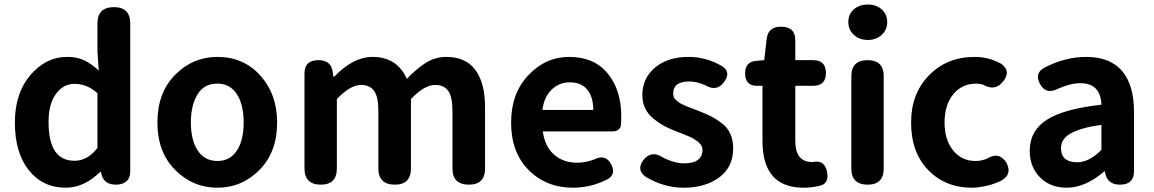

<svg xmlns="http://www.w3.org/2000/svg" viewBox="-20 -830 5188 863"><path d="M565.4 -724.6V-58.6Q565.4 -30.3 548.3 -15.1Q531.2 0 501 0Q445.3 0 435.5 -49.8L433.6 -57.6H430.7Q357.4 13.7 276.4 13.7Q171.9 13.7 109.4 -64.9Q46.9 -143.6 46.9 -279.3Q46.9 -411.1 116.7 -492.7Q186.5 -574.2 282.2 -574.2Q326.2 -574.2 358.4 -559.1Q390.6 -543.9 423.8 -512.7L418 -600.6V-724.6Q418 -797.9 492.2 -797.9Q565.4 -797.9 565.4 -724.6ZM418 -165V-411.1Q372.1 -453.1 314.5 -453.1Q264.6 -453.1 231.4 -407.7Q198.2 -362.3 198.2 -281.2Q198.2 -107.4 314.5 -107.4Q374 -107.4 418 -165Z M957 -574.2Q1075.2 -574.2 1150.4 -490.2Q1225.6 -406.2 1225.6 -279.3Q1225.6 -146.5 1146.5 -66.4Q1067.4 13.7 957 13.7Q846.7 13.7 767.1 -66.4Q687.5 -146.5 687.5 -279.3Q687.5 -413.1 767.1 -493.7Q846.7 -574.2 957 -574.2ZM957 -454.1Q896.5 -454.1 867.2 -404.8Q837.9 -355.5 837.9 -279.3Q837.9 -199.2 869.1 -152.8Q900.4 -106.4 957 -106.4Q1013.7 -106.4 1044.4 -152.8Q1075.2 -199.2 1075.2 -279.3Q1075.2 -360.4 1044.4 -407.2Q1013.7 -454.1 957 -454.1Z M1348.6 -73.2V-500Q1348.6 -559.6 1411.1 -559.6Q1468.8 -559.6 1475.6 -505.9L1478.5 -485.4H1482.4Q1567.4 -574.2 1654.3 -574.2Q1764.6 -574.2 1808.6 -475.6Q1853.5 -522.5 1895 -548.3Q1936.5 -574.2 1986.3 -574.2Q2073.2 -574.2 2116.7 -515.6Q2160.2 -457 2160.2 -348.6V-73.2Q2160.2 0 2087.9 0Q2013.7 0 2013.7 -73.2V-331.1Q2013.7 -394.5 1994.6 -421.4Q1975.6 -448.2 1935.5 -448.2Q1887.7 -448.2 1827.1 -384.8V-73.2Q1827.1 0 1754.9 0Q1680.7 0 1680.7 -73.2V-331.1Q1680.7 -394.5 1661.6 -421.4Q1642.6 -448.2 1602.5 -448.2Q1554.7 -448.2 1494.1 -384.8V-73.2Q1494.1 0 1421.9 0Q1348.6 0 1348.6 -73.2Z M2735.4 -239.3H2419.9Q2428.7 -171.9 2470.2 -135.3Q2511.7 -98.6 2575.2 -98.6Q2612.3 -98.6 2653.3 -114.3Q2702.1 -138.7 2727.5 -90.8Q2750 -46.9 2710.9 -24.4Q2636.7 13.7 2555.7 13.7Q2435.5 13.7 2356.4 -65.4Q2277.3 -144.5 2277.3 -279.3Q2277.3 -410.2 2355 -492.2Q2432.6 -574.2 2538.1 -574.2Q2650.4 -574.2 2711.4 -500Q2772.5 -425.8 2772.5 -305.7Q2772.5 -287.1 2770.5 -263.7Q2768.6 -253.9 2758.3 -246.6Q2748 -239.3 2735.4 -239.3ZM2418 -335.9H2646.5Q2646.5 -394.5 2619.6 -427.2Q2592.8 -460 2540 -460Q2494.1 -460 2460 -427.7Q2425.8 -395.5 2418 -335.9Z M3275.4 -163.1Q3275.4 -79.1 3212.9 -32.7Q3150.4 13.7 3052.7 13.7Q2964.8 13.7 2883.8 -34.2Q2838.9 -65.4 2871.1 -109.4Q2907.2 -157.2 2960 -122.1Q3010.7 -95.7 3056.6 -95.7Q3096.7 -95.7 3117.2 -111.8Q3137.7 -127.9 3137.7 -155.3Q3137.7 -162.1 3135.7 -168.5Q3133.8 -174.8 3129.4 -180.2Q3125 -185.5 3120.6 -189.9Q3116.2 -194.3 3107.4 -199.7Q3098.6 -205.1 3093.8 -208.5Q3088.9 -211.9 3076.7 -216.8Q3064.5 -221.7 3059.1 -224.1Q3053.7 -226.6 3039.6 -231.9Q3025.4 -237.3 3020.5 -239.3Q2989.3 -251 2965.8 -263.7Q2942.4 -276.4 2918 -295.9Q2893.6 -315.4 2880.4 -342.3Q2867.2 -369.1 2867.2 -402.3Q2867.2 -478.5 2924.3 -526.4Q2981.4 -574.2 3075.2 -574.2Q3154.3 -574.2 3224.6 -533.2Q3268.6 -505.9 3233.4 -460Q3201.2 -417 3151.4 -446.3Q3111.3 -463.9 3079.1 -463.9Q3005.9 -463.9 3005.9 -410.2Q3005.9 -401.4 3008.3 -394Q3010.7 -386.7 3018.6 -380.4Q3026.4 -374 3031.7 -369.6Q3037.1 -365.2 3050.3 -359.4Q3063.5 -353.5 3070.3 -350.6Q3077.1 -347.7 3094.7 -341.3Q3112.3 -335 3119.1 -332Q3153.3 -318.4 3175.8 -307.1Q3198.2 -295.9 3224.1 -276.4Q3250 -256.8 3262.7 -228.5Q3275.4 -200.2 3275.4 -163.1Z M3554.7 -444.3V-196.3Q3554.7 -101.6 3630.9 -101.6H3632.8Q3685.5 -113.3 3697.3 -58.6Q3708 -5.9 3666 4.9Q3627 13.7 3591.8 13.7Q3407.2 13.7 3407.2 -196.3V-444.3H3382.8Q3329.1 -444.3 3329.1 -500Q3329.1 -552.7 3379.9 -556.6L3415 -559.6L3425.8 -653.3Q3431.6 -710 3490.2 -710Q3554.7 -710 3554.7 -649.4V-559.6H3634.8Q3692.4 -559.6 3692.4 -502Q3692.4 -444.3 3634.8 -444.3Z M3952.1 -487.3V-73.2Q3952.1 0 3879.9 0Q3806.6 0 3806.6 -73.2V-487.3Q3806.6 -559.6 3879.9 -559.6Q3952.1 -559.6 3952.1 -487.3ZM3793 -730.5Q3793 -766.6 3817.9 -788.1Q3842.8 -809.6 3880.9 -809.6Q3918.9 -809.6 3943.4 -787.6Q3967.8 -765.6 3967.8 -730.5Q3967.8 -696.3 3942.9 -673.3Q3918 -650.4 3880.9 -650.4Q3842.8 -650.4 3817.9 -673.3Q3793 -696.3 3793 -730.5Z M4075.2 -279.3Q4075.2 -409.2 4155.8 -491.7Q4236.3 -574.2 4361.3 -574.2Q4424.8 -574.2 4480.5 -543Q4524.4 -511.7 4491.2 -466.8Q4454.1 -417 4399.4 -449.2Q4382.8 -454.1 4368.2 -454.1Q4303.7 -454.1 4264.6 -406.2Q4225.6 -358.4 4225.6 -279.3Q4225.6 -201.2 4264.2 -153.8Q4302.7 -106.4 4364.3 -106.4Q4394.5 -106.4 4418.9 -118.2Q4471.7 -150.4 4504.9 -96.7Q4519.5 -65.4 4508.3 -44.4Q4497.1 -23.4 4464.8 -10.7Q4432.6 2 4402.3 7.8Q4372.1 13.7 4348.6 13.7Q4229.5 13.7 4152.3 -65.4Q4075.2 -144.5 4075.2 -279.3Z M5013.7 0Q4954.1 0 4946.3 -59.6H4943.4Q4858.4 13.7 4774.4 13.7Q4700.2 13.7 4654.3 -33.2Q4608.4 -80.1 4608.4 -152.3Q4608.4 -242.2 4685.1 -291.5Q4761.7 -340.8 4930.7 -359.4Q4926.8 -456.1 4835.9 -456.1Q4792 -456.1 4734.4 -430.7Q4680.7 -403.3 4654.3 -453.1Q4628.9 -501 4673.8 -525.4Q4766.6 -574.2 4862.3 -574.2Q4968.8 -574.2 5022.9 -511.7Q5077.1 -449.2 5077.1 -327.1V-59.6Q5077.1 0 5013.7 0ZM4789.1 -228.5Q4749 -204.1 4749 -164.1Q4749 -100.6 4822.3 -100.6Q4875 -100.6 4930.7 -156.2V-268.6Q4838.9 -256.8 4789.1 -228.5Z"/></svg>

Font: GenSenMaruGothic TW TTF Bold
Style: Regular
Weight: 700
Version: Version 1.301